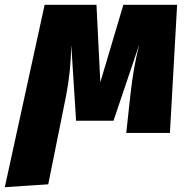

<svg xmlns="http://www.w3.org/2000/svg" viewBox="-94 -554 775 800"><path d="M614 0H432L449 -155Q461 -270 486 -368L379 -51H223L203 -366Q201 -254 181 -153L107 214L-74 226L92 -534H308L324 -211L420 -534H644Z"/></svg>

Font: Fira Sans Black
Style: Italic
Weight: 900
Italic angle: -8°
Designer: Carrois Corporate & Edenspiekermann AG
Foundry: Carrois Corporate GbR & Edenspiekermann AG
Version: Version 4.203